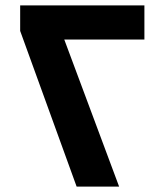

<svg xmlns="http://www.w3.org/2000/svg" viewBox="-20 -694 612 714"><path d="M55 -579 265 0H423L219 -547H517V-674H55Z"/></svg>

Font: Noto Kufi Arabic
Style: Bold
Weight: 700
Designer: Monotype Design Team, David Williams, Khaled Hosny
Foundry: Google LLC
Version: Version 2.109